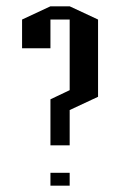

<svg xmlns="http://www.w3.org/2000/svg" viewBox="-20 -554 380 609"><path d="M140 35V-6H201V35ZM201 -534 291 -492V-247L201 -205V-93H140V-239L201 -268V-492H140V-401H50V-492L140 -534Z"/></svg>

Font: Frankia
Style: Regular
Weight: 400
Version: Version 001.000